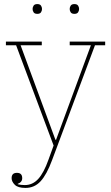

<svg xmlns="http://www.w3.org/2000/svg" viewBox="-20 -710 546 942"><path d="M105 212Q68 212 52.5 196.5Q37 181 37 164Q37 138 63 138Q89 138 89 164Q89 184 67 192V194Q74 196 83.5 197Q93 198 102 198Q140 198 167.5 168Q195 138 218 73L243 4L59 -488H9V-506H185V-488H81L252 -24H255L426 -488H322V-506H496V-488H446L235 77Q209 147 179 179.5Q149 212 105 212ZM163 -642Q150 -642 145 -649.5Q140 -657 140 -665V-667Q140 -675 145 -682.5Q150 -690 163 -690Q176 -690 181 -682.5Q186 -675 186 -667V-665Q186 -657 181 -649.5Q176 -642 163 -642ZM345 -642Q332 -642 327 -649.5Q322 -657 322 -665V-667Q322 -675 327 -682.5Q332 -690 345 -690Q358 -690 363 -682.5Q368 -675 368 -667V-665Q368 -657 363 -649.5Q358 -642 345 -642Z"/></svg>

Font: IBM Plex Serif Thin
Style: Regular
Weight: 100
Designer: Mike Abbink, Paul van der Laan, Pieter van Rosmalen
Foundry: Bold Monday
Version: Version 3.001